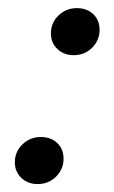

<svg xmlns="http://www.w3.org/2000/svg" viewBox="-20 -446 284 477"><path d="M73.4 11.3Q49.2 11.3 33.1 -4Q16.9 -19.4 16.9 -42.7Q16.9 -69.4 35.9 -87.5Q54.8 -105.6 81.5 -105.6Q106.5 -105.6 122.2 -90.7Q137.9 -75.8 137.9 -51.6Q137.9 -25.8 119.4 -7.3Q100.8 11.3 73.4 11.3ZM162.9 -308.9Q138.7 -308.9 122.6 -324.2Q106.5 -339.5 106.5 -362.9Q106.5 -389.5 125.4 -407.7Q144.4 -425.8 171 -425.8Q196 -425.8 211.7 -410.9Q227.4 -396 227.4 -371.8Q227.4 -346 208.9 -327.4Q190.3 -308.9 162.9 -308.9Z"/></svg>

Font: Playfair 5pt SemiExpanded Light Light
Style: Italic
Weight: 300
Italic angle: -15.6°
Version: Version 2.203